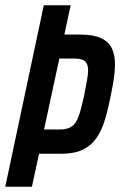

<svg xmlns="http://www.w3.org/2000/svg" viewBox="-21 -708 456 728"><path d="M-1 0 145 -688H247L223 -577H282Q333 -577 362 -563.5Q391 -550 403 -525Q415 -500 415 -464Q415 -440 411 -412Q407 -384 400 -351Q390 -298 377.5 -256Q365 -214 345 -185Q325 -156 293 -140.5Q261 -125 210 -125H127L100 0ZM146 -217H205Q227 -217 242 -223.5Q257 -230 266.5 -245Q276 -260 283.5 -286.5Q291 -313 299 -351Q305 -382 309 -404Q313 -426 313 -441Q313 -457 308 -467Q303 -477 291.5 -481.5Q280 -486 261 -486H204Z"/></svg>

Font: Saira ExtraCondensed SemiBold
Style: Italic
Weight: 600
Width: 2
Italic angle: -12°
Designer: Hector Gatti with collaboration of the Omnibus-Type team
Foundry: Omnibus-Type
Version: Version 1.101